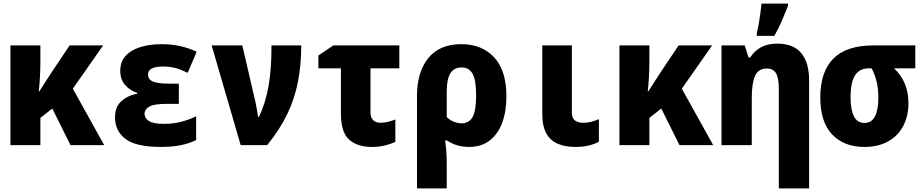

<svg xmlns="http://www.w3.org/2000/svg" viewBox="-20 -805 5107 1065"><path d="M38 0V-553H204V-458Q204 -423 201.5 -377.5Q199 -332 195 -298H198Q214 -323 228.5 -345.5Q243 -368 261 -396L366 -553H552L384 -313L558 0H371L270 -203L204 -151V0Z M871 10Q735 10 676.5 -34Q618 -78 618 -154Q618 -212 653.5 -244Q689 -276 741 -285V-290Q702 -302 674.5 -333Q647 -364 647 -412Q647 -463 677 -495.5Q707 -528 759 -544Q811 -560 877 -560Q982 -560 1071 -518L1021 -401Q987 -418 955.5 -427Q924 -436 885 -436Q801 -436 801 -392Q801 -364 829 -352.5Q857 -341 917 -341H972V-229H907Q835 -229 808.5 -214Q782 -199 782 -173Q782 -150 805.5 -134Q829 -118 890 -118Q942 -118 987 -130Q1032 -142 1068 -160V-28Q1029 -9 982 0.5Q935 10 871 10Z M1315 0 1154 -553H1324L1397 -239Q1401 -220 1405 -197.5Q1409 -175 1412 -156H1416Q1453 -233 1469.5 -327Q1486 -421 1486 -553H1651Q1651 -447 1633 -353Q1615 -259 1573.5 -172.5Q1532 -86 1462 0Z M2043 10Q1962 10 1916.5 -30.5Q1871 -71 1871 -176V-426H1746V-497L1829 -553H2195V-426H2035V-183Q2035 -153 2050 -138.5Q2065 -124 2090 -124Q2110 -124 2130.5 -129Q2151 -134 2173 -142V-18Q2148 -6 2115 2Q2082 10 2043 10Z M2293 -273Q2293 -405 2355.5 -482.5Q2418 -560 2539 -560Q2653 -560 2721 -487Q2789 -414 2789 -270Q2789 -187 2765.5 -124Q2742 -61 2696 -25.5Q2650 10 2582 10Q2512 10 2459 -26H2449Q2454 10 2456 41.5Q2458 73 2458 105V240H2293ZM2540 -121Q2582 -121 2601.5 -156Q2621 -191 2621 -276Q2621 -360 2601.5 -395.5Q2582 -431 2540 -431Q2499 -431 2478.5 -399Q2458 -367 2458 -298V-156Q2473 -140 2495.5 -130.5Q2518 -121 2540 -121Z M3171 10Q3116 10 3075 -7Q3034 -24 3011 -64Q2988 -104 2988 -173V-553H3152V-183Q3152 -149 3169.5 -136.5Q3187 -124 3214 -124Q3238 -124 3258 -129Q3278 -134 3302 -144V-19Q3277 -5 3244.5 2.5Q3212 10 3171 10Z M3416 0V-553H3582V-458Q3582 -423 3579.5 -377.5Q3577 -332 3573 -298H3576Q3592 -323 3606.5 -345.5Q3621 -368 3639 -396L3744 -553H3930L3762 -313L3936 0H3749L3648 -203L3582 -151V0Z M3982 0V-553H4111L4132 -486H4141Q4164 -522 4200.5 -542.5Q4237 -563 4292 -563Q4380 -563 4424 -511Q4468 -459 4468 -359V240H4300V-312Q4300 -374 4284 -399.5Q4268 -425 4234 -425Q4186 -425 4168 -384Q4150 -343 4150 -261V0ZM4178 -622Q4183 -641 4188.5 -671.5Q4194 -702 4198 -733.5Q4202 -765 4204 -785H4351V-773Q4336 -734 4318 -692Q4300 -650 4275 -606H4178Z M4775 10Q4661 10 4595.5 -59.5Q4530 -129 4530 -264Q4530 -407 4602.5 -480Q4675 -553 4824 -553H5057V-426H4939Q4977 -391 4998 -343Q5019 -295 5019 -233Q5019 -162 4990.5 -107Q4962 -52 4907 -21Q4852 10 4775 10ZM4775 -123Q4814 -123 4833 -159Q4852 -195 4852 -261Q4852 -313 4843 -350.5Q4834 -388 4815 -426H4801Q4748 -426 4723 -387.5Q4698 -349 4698 -265Q4698 -197 4716.5 -160Q4735 -123 4775 -123Z"/></svg>

Font: Noto Sans Mono SemiCondensed Black
Style: Regular
Weight: 900
Width: 4
Designer: Monotype Design Team
Foundry: Monotype Imaging Inc.
Version: Version 2.014; ttfautohint (v1.8.4.7-5d5b)